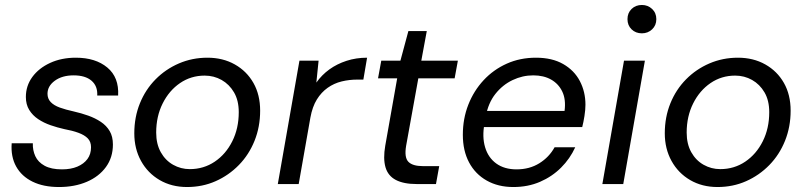

<svg xmlns="http://www.w3.org/2000/svg" viewBox="-20 -740 3244 772"><path d="M217 12Q155 12 111 -9.5Q67 -31 45 -70.5Q23 -110 27 -164H112Q111 -136 122 -112Q133 -88 159.5 -73.5Q186 -59 229 -59Q265 -59 291 -70Q317 -81 331.5 -100.5Q346 -120 346 -148Q346 -170 333 -183.5Q320 -197 295.5 -206Q271 -215 238 -221Q211 -227 183.5 -236.5Q156 -246 133.5 -261Q111 -276 97.5 -298Q84 -320 84 -350Q84 -395 110 -430.5Q136 -466 181.5 -487Q227 -508 285 -508Q364 -508 411.5 -468.5Q459 -429 455 -356H371Q373 -394 348 -415.5Q323 -437 276 -437Q230 -437 200.5 -415.5Q171 -394 171 -363Q171 -343 184 -329.5Q197 -316 220.5 -307.5Q244 -299 276 -292Q307 -285 335 -275Q363 -265 385.5 -250Q408 -235 421 -213Q434 -191 434 -159Q434 -107 406 -68.5Q378 -30 329 -9Q280 12 217 12Z M732 12Q670 12 622 -16Q574 -44 547 -93Q520 -142 520 -204Q520 -269 542.5 -324.5Q565 -380 605.5 -421Q646 -462 699.5 -485Q753 -508 814 -508Q876 -508 924 -481Q972 -454 999 -406.5Q1026 -359 1026 -295Q1026 -230 1003.5 -174Q981 -118 940.5 -76.5Q900 -35 847 -11.5Q794 12 732 12ZM743 -60Q799 -60 843.5 -90Q888 -120 914 -172Q940 -224 940 -289Q940 -336 921 -368.5Q902 -401 871 -418.5Q840 -436 803 -436Q748 -436 704 -406Q660 -376 634 -324Q608 -272 608 -207Q608 -161 626.5 -128Q645 -95 676 -77.5Q707 -60 743 -60Z M1097 0 1184 -496H1261L1252 -408Q1274 -439 1304.5 -461Q1335 -483 1373.5 -495.5Q1412 -508 1456 -508L1441 -420H1418Q1384 -420 1353.5 -412.5Q1323 -405 1297.5 -387Q1272 -369 1254 -340Q1236 -311 1228 -267L1181 0Z M1655 0Q1603 0 1571.5 -16.5Q1540 -33 1530 -67.5Q1520 -102 1529 -154L1577 -425H1500L1513 -496H1590L1622 -615H1696L1674 -496H1821L1808 -425H1662L1613 -154Q1605 -107 1622 -89.5Q1639 -72 1681 -72H1746L1733 0Z M2044 12Q1983 12 1937 -14Q1891 -40 1866 -87Q1841 -134 1841 -198Q1841 -263 1863 -319Q1885 -375 1924.5 -417.5Q1964 -460 2017.5 -484Q2071 -508 2135 -508Q2200 -508 2244.5 -482.5Q2289 -457 2311.5 -414Q2334 -371 2334 -319Q2334 -299 2330 -273.5Q2326 -248 2321 -229H1907L1918 -294H2250Q2256 -340 2241 -371.5Q2226 -403 2196 -420Q2166 -437 2124 -437Q2081 -437 2041 -418Q2001 -399 1972 -362.5Q1943 -326 1933 -271L1928 -243Q1918 -190 1930.5 -148Q1943 -106 1975.5 -82.5Q2008 -59 2057 -59Q2109 -59 2148.5 -83.5Q2188 -108 2210 -148H2293Q2272 -102 2236 -66Q2200 -30 2151.5 -9Q2103 12 2044 12Z M2402 0 2489 -496H2573L2486 0ZM2561 -606Q2536 -606 2519.5 -622Q2503 -638 2503 -663Q2503 -688 2519.5 -704Q2536 -720 2561 -720Q2585 -720 2602 -704Q2619 -688 2619 -663Q2619 -638 2602 -622Q2585 -606 2561 -606Z M2865 12Q2803 12 2755 -16Q2707 -44 2680 -93Q2653 -142 2653 -204Q2653 -269 2675.5 -324.5Q2698 -380 2738.5 -421Q2779 -462 2832.5 -485Q2886 -508 2947 -508Q3009 -508 3057 -481Q3105 -454 3132 -406.5Q3159 -359 3159 -295Q3159 -230 3136.5 -174Q3114 -118 3073.5 -76.5Q3033 -35 2980 -11.5Q2927 12 2865 12ZM2876 -60Q2932 -60 2976.5 -90Q3021 -120 3047 -172Q3073 -224 3073 -289Q3073 -336 3054 -368.5Q3035 -401 3004 -418.5Q2973 -436 2936 -436Q2881 -436 2837 -406Q2793 -376 2767 -324Q2741 -272 2741 -207Q2741 -161 2759.5 -128Q2778 -95 2809 -77.5Q2840 -60 2876 -60Z"/></svg>

Font: DM Sans 24pt
Style: Italic
Weight: 400
Italic angle: -10°
Designer: Colophon Foundry, Jonny Pinhorn
Foundry: Colophon Foundry
Version: Version 4.004;gftools[0.9.30]